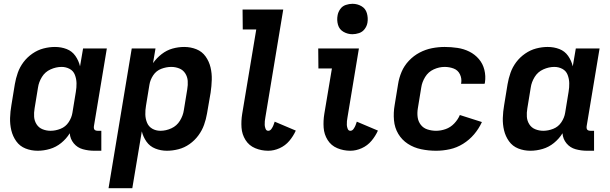

<svg xmlns="http://www.w3.org/2000/svg" viewBox="-20 -785 3208 1010"><path d="M178 8Q210 8 242.5 -1.5Q275 -11 302 -33Q329 -55 347 -84Q349 -54 368 -31Q387 -8 416 0Q445 8 476 8H513V-97H494Q487 -97 481.5 -99.5Q476 -102 474.5 -108Q473 -114 474 -121L542 -530H417L401 -436Q394 -466 376.5 -491Q359 -516 330.5 -527Q302 -538 269 -538Q239 -538 208.5 -530Q178 -522 150.5 -503Q123 -484 103.5 -458Q84 -432 73.5 -402Q63 -372 58 -342L40 -232Q34 -198 33 -164.5Q32 -131 39.5 -99.5Q47 -68 65.5 -42Q84 -16 114 -4Q144 8 178 8ZM246 -97Q224 -97 204 -105Q184 -113 172.5 -131Q161 -149 159.5 -170.5Q158 -192 162 -215L180 -325Q184 -353 200.5 -380Q217 -407 246 -420Q275 -433 304 -433Q327 -433 346.5 -422.5Q366 -412 374 -391Q382 -370 382.5 -347.5Q383 -325 379 -302L361 -192Q357 -166 341 -142Q325 -118 298.5 -107.5Q272 -97 246 -97Z M551 205H676L726 -94Q733 -65 750.5 -40Q768 -15 797 -3.5Q826 8 858 8Q888 8 919 0Q950 -8 977 -27Q1004 -46 1023.5 -72.5Q1043 -99 1053.5 -128.5Q1064 -158 1069 -188L1088 -298Q1093 -332 1094 -365.5Q1095 -399 1087.5 -430.5Q1080 -462 1061.5 -488Q1043 -514 1013 -526Q983 -538 949 -538Q918 -538 887.5 -529.5Q857 -521 830.5 -500.5Q804 -480 785 -453L798 -530H673ZM824 -97Q800 -97 781 -108Q762 -119 753.5 -139.5Q745 -160 744.5 -183Q744 -206 748 -229L766 -339Q770 -365 786 -389Q802 -413 828.5 -423Q855 -433 881 -433Q903 -433 923 -425Q943 -417 954.5 -399Q966 -381 967.5 -359.5Q969 -338 965 -315L947 -205Q943 -177 926.5 -150Q910 -123 881.5 -110Q853 -97 824 -97Z M1391 8Q1421 8 1451 -5.5Q1481 -19 1502 -44Q1523 -69 1536 -98L1425 -145Q1422 -136 1418.5 -126.5Q1415 -117 1408 -107Q1401 -97 1391 -97Q1381 -97 1377 -107.5Q1373 -118 1372.5 -127.5Q1372 -137 1373 -147.5Q1374 -158 1376 -168L1470 -735H1256L1257 -630H1328L1254 -186Q1248 -149 1250.5 -113.5Q1253 -78 1271.5 -48.5Q1290 -19 1322.5 -5.5Q1355 8 1391 8Z M1823 8Q1853 8 1883 -5.5Q1913 -19 1934 -44Q1955 -69 1968 -98L1857 -145Q1854 -136 1850.5 -126.5Q1847 -117 1840 -107Q1833 -97 1823 -97Q1813 -97 1809 -107.5Q1805 -118 1804.5 -127.5Q1804 -137 1805 -147.5Q1806 -158 1808 -168L1868 -530H1654L1655 -425H1726L1686 -186Q1680 -149 1682.5 -113.5Q1685 -78 1703.5 -48.5Q1722 -19 1754.5 -5.5Q1787 8 1823 8ZM1834 -605Q1851 -605 1869 -611Q1887 -617 1898.5 -632.5Q1910 -648 1913 -666Q1917 -691 1910 -715.5Q1903 -740 1881.5 -752.5Q1860 -765 1834 -765Q1817 -765 1799 -759Q1781 -753 1770 -737.5Q1759 -722 1756 -705Q1751 -679 1758 -654.5Q1765 -630 1787 -617.5Q1809 -605 1834 -605Z M2274 8Q2310 8 2346.5 0Q2383 -8 2416 -28.5Q2449 -49 2474 -78.5Q2499 -108 2515 -143L2399 -180Q2389 -156 2369.5 -135.5Q2350 -115 2324.5 -106Q2299 -97 2274 -97Q2251 -97 2229 -104Q2207 -111 2193.5 -128.5Q2180 -146 2177 -168.5Q2174 -191 2178 -215L2196 -325Q2200 -353 2216.5 -380Q2233 -407 2261.5 -420Q2290 -433 2319 -433Q2344 -433 2366.5 -424.5Q2389 -416 2399.5 -394Q2410 -372 2406 -347L2405 -344H2529Q2530 -347 2531 -351Q2536 -385 2528 -417.5Q2520 -450 2499 -474.5Q2478 -499 2449 -513.5Q2420 -528 2386.5 -533Q2353 -538 2319 -538Q2286 -538 2252.5 -531.5Q2219 -525 2187.5 -508.5Q2156 -492 2131 -465.5Q2106 -439 2092.5 -407Q2079 -375 2074 -342L2056 -232Q2049 -192 2052.5 -152.5Q2056 -113 2075 -81Q2094 -49 2125.5 -28.5Q2157 -8 2195.5 0Q2234 8 2274 8Z M2770 8Q2802 8 2834.5 -1.5Q2867 -11 2894 -33Q2921 -55 2939 -84Q2941 -54 2960 -31Q2979 -8 3008 0Q3037 8 3068 8H3105V-97H3086Q3079 -97 3073.5 -99.5Q3068 -102 3066.5 -108Q3065 -114 3066 -121L3134 -530H3009L2993 -436Q2986 -466 2968.5 -491Q2951 -516 2922.5 -527Q2894 -538 2861 -538Q2831 -538 2800.5 -530Q2770 -522 2742.5 -503Q2715 -484 2695.5 -458Q2676 -432 2665.5 -402Q2655 -372 2650 -342L2632 -232Q2626 -198 2625 -164.5Q2624 -131 2631.5 -99.5Q2639 -68 2657.5 -42Q2676 -16 2706 -4Q2736 8 2770 8ZM2838 -97Q2816 -97 2796 -105Q2776 -113 2764.5 -131Q2753 -149 2751.5 -170.5Q2750 -192 2754 -215L2772 -325Q2776 -353 2792.5 -380Q2809 -407 2838 -420Q2867 -433 2896 -433Q2919 -433 2938.5 -422.5Q2958 -412 2966 -391Q2974 -370 2974.5 -347.5Q2975 -325 2971 -302L2953 -192Q2949 -166 2933 -142Q2917 -118 2890.5 -107.5Q2864 -97 2838 -97Z"/></svg>

Font: Iosevka Sparkle
Style: Bold Italic
Weight: 700
Italic angle: -9°
Designer: Belleve Invis
Foundry: Belleve Invis
Version: Version 4.5.0; ttfautohint (v1.8.3)